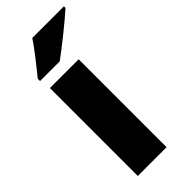

<svg xmlns="http://www.w3.org/2000/svg" viewBox="-246 -810 854 854"><g transform="rotate(-45 181.0 -383.0)"><path d="M362 -756V-766H163C134 -721 86 -663 52 -620V-606H176C229 -645 322 -719 362 -756ZM242 0V-553H61V0Z"/></g></svg>

Font: Noto Sans Khmer SemiCondensed Black
Style: Regular
Weight: 900
Width: 4
Designer: Danh Hong and the Monotype Design Team
Foundry: Monotype Imaging Inc.
Version: Version 2.004